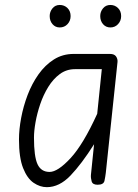

<svg xmlns="http://www.w3.org/2000/svg" viewBox="-20 -764 571 794"><path d="M173.5 10Q145.5 10 119 -8Q92.5 -26 75.5 -69Q58.5 -112 58.5 -187.5Q58.5 -228.5 67.5 -276.5Q76.5 -324.5 94.2 -371.2Q112 -418 139.2 -456.5Q166.5 -495 202.8 -518Q239 -541 285 -541H435Q452.5 -541 459.8 -530.8Q467 -520.5 466 -508L417.5 -49Q415.5 -32.5 412 -16.2Q408.5 0 383.5 0Q363 0 359 -14Q355 -28 356 -40.5L369 -167.5Q317.5 -86 271.5 -38Q225.5 10 173.5 10ZM185 -53Q219 -53 271.8 -110Q324.5 -167 382 -293.5L401 -478H290Q255 -478 227.5 -457.8Q200 -437.5 179.8 -404.8Q159.5 -372 146.5 -333.8Q133.5 -295.5 127 -259Q120.5 -222.5 120.5 -195Q120.5 -116.5 135.2 -84.8Q150 -53 185 -53ZM436.5 -650.5Q418 -650.5 406.2 -664Q394.5 -677.5 394.5 -697.5Q394.5 -715.5 406 -729.5Q417.5 -743.5 436.5 -743.5Q455 -743.5 468 -730.8Q481 -718 481 -697.5Q481 -678 468.2 -664.2Q455.5 -650.5 436.5 -650.5ZM227 -650.5Q209 -650.5 197.2 -664Q185.5 -677.5 185.5 -697.5Q185.5 -715.5 197 -729.5Q208.5 -743.5 227 -743.5Q246 -743.5 259 -730.8Q272 -718 272 -697.5Q272 -678 259.2 -664.2Q246.5 -650.5 227 -650.5Z"/></svg>

Font: Edu NSW ACT Hand Pre
Style: Regular
Weight: 400
Designer: Tina and Corey Anderson, Eben Sorkin, Mirko Velimirovic
Foundry: Sorkin Type Co.
Version: Version 2.000